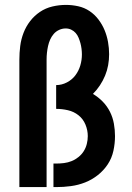

<svg xmlns="http://www.w3.org/2000/svg" viewBox="-20 -763 540 783"><path d="M59 0V-520Q59 -548 62.5 -575.5Q66 -603 76 -629Q86 -655 103 -677Q120 -699 143 -714.5Q166 -730 193.5 -736.5Q221 -743 249 -743Q274 -743 299 -737.5Q324 -732 345 -718Q366 -704 381.5 -683.5Q397 -663 406.5 -640Q416 -617 420.5 -592Q425 -567 425 -542Q425 -519 421 -497Q417 -475 408.5 -454.5Q400 -434 387.5 -415Q375 -396 359 -380Q381 -367 399 -348.5Q417 -330 428.5 -307Q440 -284 444.5 -258.5Q449 -233 449 -208Q449 -178 442.5 -148Q436 -118 419.5 -93Q403 -68 379 -49Q355 -30 327 -19Q299 -8 269 -4Q239 0 209 0H198V-96H209Q225 -96 241 -98Q257 -100 272 -106Q287 -112 300 -122.5Q313 -133 321.5 -146.5Q330 -160 334 -176Q338 -192 338 -208Q338 -232 328.5 -255Q319 -278 300 -293Q281 -308 257 -313.5Q233 -319 209 -319V-416Q232 -416 253 -427Q274 -438 287.5 -456Q301 -474 307.5 -496Q314 -518 314 -541Q314 -552 312.5 -564Q311 -576 308 -587Q305 -598 300.5 -609Q296 -620 288.5 -628.5Q281 -637 270.5 -642Q260 -647 248 -647Q234 -647 221 -641Q208 -635 199 -624.5Q190 -614 184.5 -601.5Q179 -589 176 -575.5Q173 -562 171.5 -548Q170 -534 170 -520V0Z"/></svg>

Font: Iosevka Term
Style: Bold
Weight: 700
Monospace: yes
Designer: Belleve Invis
Foundry: Belleve Invis
Version: Version 30.0.1